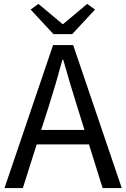

<svg xmlns="http://www.w3.org/2000/svg" viewBox="-20 -964 647 984"><path d="M350 -789H254L137 -915L177 -944L300 -841H304L427 -944L467 -915ZM191 -298H413L378 -410Q339 -533 304 -658H300Q266 -532 227 -410ZM506 0 436 -224H168L97 0H3L252 -733H355L604 0Z"/></svg>

Font: Noto Sans CJK KR Regular (TTF)
Style: Regular
Weight: 400
Designer: Ryoko NISHIZUKA 西塚涼子 (kana & ideographs); Paul D. Hunt (Latin, Greek & Cyrillic); Wenlong ZHANG 张文龙 (bopomofo); Sandoll 
Foundry: Adobe Systems Incorporated
Version: Version 1.004;PS 1.004;hotconv 1.0.82;makeotf.lib2.5.63406